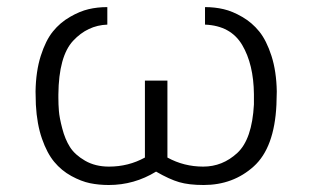

<svg xmlns="http://www.w3.org/2000/svg" viewBox="-20 -509 890 546"><path d="M81.1 -249Q82 -306.2 95.9 -350.1Q109.9 -394 130.4 -419.4Q150.9 -444.8 179 -460.9Q207 -477.1 231.9 -482.9Q256.8 -488.8 285.2 -488.8V-439Q229 -437 188 -393.1Q147 -349.1 146 -240.2V-231Q146 -211.9 147.5 -193.4Q148.9 -174.8 157 -143.8Q165 -112.8 179 -90.8Q192.9 -68.8 221.9 -52Q251 -35.2 290 -35.2Q345.2 -35.2 392.1 -61V-279.8H456.1V-61Q502.9 -35.2 557.9 -35.2Q612.8 -35.2 654.8 -74Q696.8 -112.8 702.1 -211.9V-241.2Q701.2 -326.2 668.7 -381.1Q636.2 -436 563 -439V-488.8Q590.8 -488.8 616 -482.9Q641.1 -477.1 668.9 -460.9Q696.8 -444.8 717.3 -419.4Q737.8 -394 752 -350.1Q766.1 -306.2 767.1 -249L766.1 -210.9Q760.3 -88.9 701.7 -35.9Q643.1 17.1 559.1 17.1Q517.1 17.1 489.5 9Q461.9 1 423.8 -21Q361.8 17.1 289.1 17.1Q261.2 17.1 236.1 12Q210.9 6.8 182.9 -8.5Q154.8 -23.9 134.3 -48.6Q113.8 -73.2 99.4 -114.5Q85 -155.8 82 -210.9Z"/></svg>

Font: CMU Bright
Style: Roman
Weight: 500
Version: Version 0.7.0